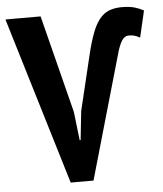

<svg xmlns="http://www.w3.org/2000/svg" viewBox="-64 -755 685 805"><g transform="rotate(-5 279.0 -352.0)"><path d="M297 5H201L-12 -700H136L240 -289L254 -169H258L271 -290L326 -519Q339 -574 353 -611Q367 -648 384.5 -669.5Q402 -691 425 -700Q448 -709 478 -709Q510 -709 531 -703Q552 -697 570 -687L544 -575Q530 -583 519.5 -585.5Q509 -588 498 -588Q478 -588 466 -567Q454 -546 444 -508Z"/></g></svg>

Font: PT Sans Narrow
Style: Bold
Weight: 700
Width: 3
Designer: A.Korolkova, O.Umpeleva, V.Yefimov
Foundry: ParaType Ltd
Version: Version 2.003W OFL